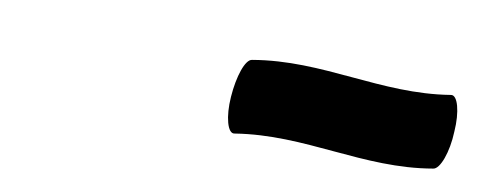

<svg xmlns="http://www.w3.org/2000/svg" viewBox="-28 -927 633 254"><g transform="rotate(10 288.5 -800.5)"><path d="M291 -750C384 -765 466 -734 558 -750C567 -751 576 -775 577 -803C579 -830 573 -852 564 -850C472 -835 390 -866 297 -850C288 -849 280 -825 278 -797C276 -770 282 -748 291 -750Z"/></g></svg>

Font: Nupuram Medium Oblique
Style: Regular
Weight: 500
Designer: Santhosh Thottingal (santhosh.thottingal@gmail.com)
Foundry: SMC
Version: Version 1.000